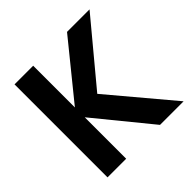

<svg xmlns="http://www.w3.org/2000/svg" viewBox="-178 -858 1019 1019"><g transform="rotate(-45 331.5 -349.0)"><path d="M463 0 209 -311V0H69V-698H209V-385L463 -698H632L344 -352L640 0Z"/></g></svg>

Font: MSTAGE SemiBold
Style: Regular
Weight: 600
Designer: Ninad Kale (Devanagari), Jonny Pinhorn (Latin)
Foundry: Indian Type Foundry
Version: 4.004